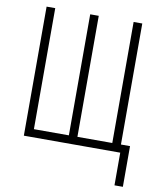

<svg xmlns="http://www.w3.org/2000/svg" viewBox="-96 -789 871 1046"><g transform="rotate(10 340.0 -266.5)"><path d="M655.8 -44.4V180.7H609.4V0H76.2V-713.9H124V-44.4H317.4V-713.9H364.7V-44.4H557.6V-713.9H605.5V-44.4Z"/></g></svg>

Font: Open Sans Condensed Light
Style: Regular
Weight: 300
Width: 3
Designer: Monotype Design Team
Foundry: Monotype Imaging Inc.
Version: Version 3.003; ttfautohint (v1.8.4)